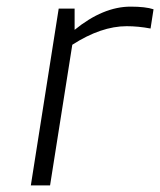

<svg xmlns="http://www.w3.org/2000/svg" viewBox="-20 -559 483 579"><path d="M157 -533H205V-469Q291 -539 374 -539Q419 -539 443 -531L434 -473Q397 -480 362 -480Q285 -480 198 -424L131 0H73Z"/></svg>

Font: Exo Light
Style: Italic
Weight: 300
Italic angle: -9°
Designer: Natanael Gama
Foundry: Natanael Gama
Version: Version 1.500; ttfautohint (v1.6)